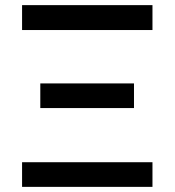

<svg xmlns="http://www.w3.org/2000/svg" viewBox="-20 -728 681 748"><path d="M66 -96H574V0H66ZM137 -403H502V-307H137ZM66 -708H574V-611H66Z"/></svg>

Font: Rising Sun SemiBold
Style: Regular
Weight: 600
Designer: Matt McInerney, Pablo Impallari, Rodrigo Fuenzalida (Raleway font), Stephen Hutchings (Greek), Cristiano Sobral (main ch
Foundry: The Rising Sun Project Authors
Version: Version 4.327; ttfautohint (v1.8.4.7-5d5b-dirty)